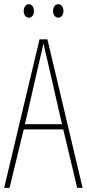

<svg xmlns="http://www.w3.org/2000/svg" viewBox="-20 -903 417 923"><path d="M94 -850C94 -833 103 -818 119 -818C133 -818 143 -831 143 -850C143 -869 133 -883 119 -883C103 -883 94 -867 94 -850ZM235 -851C235 -833 245 -818 260 -818C275 -818 285 -832 285 -851C285 -870 274 -883 260 -883C245 -883 235 -868 235 -851ZM351 0H377L208 -714H170L0 0H26L94 -281H284ZM208 -612 278 -306H100L170 -612C178 -646 183 -666 189 -695C195 -666 200 -645 208 -612Z"/></svg>

Font: Noto Sans Myanmar ExtraCondensed Thin
Style: Regular
Weight: 100
Width: 2
Designer: Monotype Design Team
Foundry: Monotype Imaging Inc.
Version: Version 2.107